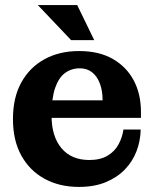

<svg xmlns="http://www.w3.org/2000/svg" viewBox="-20 -725 611 756"><path d="M291 11Q214 11 155.5 -21Q97 -53 64 -112.5Q31 -172 31 -256Q31 -341 64 -400.5Q97 -460 155.5 -492Q214 -524 291 -524L294 -456Q261 -456 236 -437.5Q211 -419 197 -378.5Q183 -338 183 -270Q183 -188 222 -141.5Q261 -95 332 -95Q375 -95 403.5 -112Q432 -129 447 -157Q462 -185 466 -215H534Q533 -170 517.5 -129.5Q502 -89 471.5 -57.5Q441 -26 396 -7.5Q351 11 291 11ZM107 -261V-330H384L535 -284V-261ZM384 -330Q384 -367 373.5 -395.5Q363 -424 343 -440Q323 -456 294 -456L291 -524Q370 -524 424 -493Q478 -462 506.5 -408.5Q535 -355 535 -284ZM260 -567 129 -705H284L351 -567Z"/></svg>

Font: Montagu Slab 144pt SemiBold
Style: Regular
Weight: 600
Version: Version 1.000